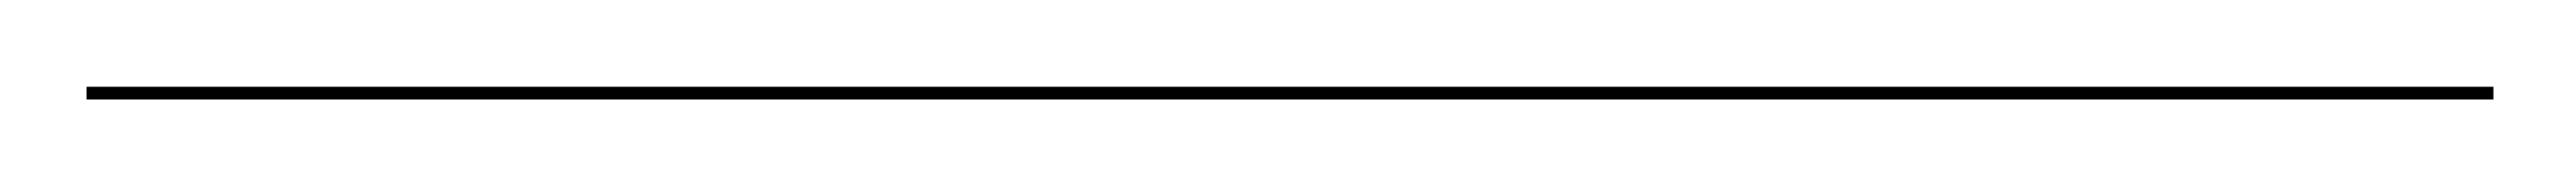

<svg xmlns="http://www.w3.org/2000/svg" viewBox="-26 128 610 43"><path d="M-5.5 151.5V148.5H564.5V151.5Z"/></svg>

Font: Bodoni Moda 72pt
Style: Bold
Weight: 700
Designer: Owen Earl
Foundry: indestructible type
Version: Version 2.004